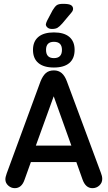

<svg xmlns="http://www.w3.org/2000/svg" viewBox="-20 -972 562 1001"><path d="M378 -127 410 -37Q426 9 462 9Q483 9 498 -5Q513 -19 513 -39Q513 -54 506 -71L329 -547Q318 -577 301.5 -591Q285 -605 261 -605Q235 -605 219 -591Q203 -577 191 -547L15 -68Q12 -59 10 -51.5Q8 -44 8 -37Q8 -18 23 -4.5Q38 9 57 9Q93 9 108 -35L141 -127ZM352 -213H167L260 -470ZM261 -803Q208 -803 180 -779.5Q152 -756 152 -712Q152 -667 180 -643.5Q208 -620 261 -620Q314 -620 341.5 -643.5Q369 -667 369 -712Q369 -756 341.5 -779.5Q314 -803 261 -803ZM261 -754Q303 -754 303 -712Q303 -669 261 -669Q220 -669 220 -712Q220 -754 261 -754ZM361 -926Q361 -938 350.5 -945Q340 -952 309 -952Q286 -952 276 -945Q266 -938 254 -918L225 -863Q223 -858 221 -853Q219 -848 219 -845Q219 -836 227.5 -828.5Q236 -821 251 -821Q269 -821 279.5 -827Q290 -833 305 -850L352 -906Q361 -916 361 -926Z"/></svg>

Font: Beiruti SemiBold
Style: Regular
Weight: 600
Designer: Arlette Boutros
Foundry: Boutros
Version: Version 1.41